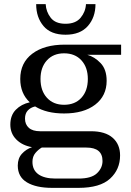

<svg xmlns="http://www.w3.org/2000/svg" viewBox="-20 -723 636 929"><path d="M297 -555Q226 -555 190.5 -597Q155 -639 155 -703H201Q203 -666 225.5 -637Q248 -608 297 -608Q346 -608 370 -637Q394 -666 396 -703H442Q442 -639 405 -597Q368 -555 297 -555ZM232 186Q155 186 110.5 159.5Q66 133 66 78Q66 43 86 21Q106 -1 135 -11Q88 -19 59 -48Q30 -77 30 -120Q30 -165 56.5 -192Q83 -219 124 -228Q78 -271 78 -341Q78 -419 136 -463Q194 -507 293 -507H566V-458H402Q438 -448 467 -417.5Q496 -387 496 -332Q496 -259 440.5 -216.5Q385 -174 290 -174Q205 -174 150 -208Q128 -203 114.5 -188.5Q101 -174 101 -149Q101 -121 119.5 -104.5Q138 -88 174 -88H420Q489 -88 525 -56.5Q561 -25 561 29Q561 97 512.5 141.5Q464 186 360 186ZM290 -216Q343 -216 374 -250Q405 -284 405 -341Q405 -397 374 -431Q343 -465 290 -465Q238 -465 207 -431Q176 -397 176 -341Q176 -284 207 -250Q238 -216 290 -216ZM249 141H360Q422 141 449 115.5Q476 90 476 56Q476 -9 398 -9H182Q166 0 151.5 17Q137 34 137 60Q137 100 166 120.5Q195 141 249 141Z"/></svg>

Font: Montagu Slab 144pt
Style: Regular
Weight: 400
Designer: Florian Karsten
Foundry: Florian Karsten
Version: Version 1.000; ttfautohint (v1.8.3)